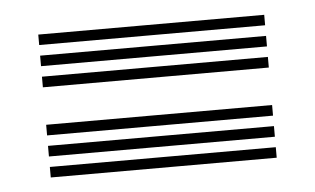

<svg xmlns="http://www.w3.org/2000/svg" viewBox="-32 -539 561 342"><g transform="rotate(-5 248.5 -368.0)"><path d="M46.5 -476.8V-495.5H450.5V-476.8ZM46.5 -439V-457.8H450.5V-439ZM46.5 -401.2V-420.2H450.5V-401.2ZM46.5 -315.2V-334.2H450.5V-315.2ZM46.5 -277.5V-296.5H450.5V-277.5ZM46.5 -240V-258.8H450.5V-240Z"/></g></svg>

Font: Big Shoulders Inline Text
Style: Bold
Weight: 700
Designer: Patric King
Foundry: XO Type Co
Version: Version 1.000